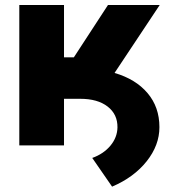

<svg xmlns="http://www.w3.org/2000/svg" viewBox="-20 -565 679 746"><path d="M55 0V-545.5H228.7V-342.3H267L399.5 -545.5H600.5L425.1 -281.6Q507.5 -257.5 553.4 -203.1Q599.4 -148.8 599.4 -71Q599.4 -0.7 549.9 61.6Q500.4 123.9 415.5 160.2L338.4 48.7Q382.8 32.7 409.3 0.7Q435.7 -31.2 436.4 -70Q437.1 -120.7 398.3 -150.9Q359.4 -181.1 291.9 -181.1H228.7V0Z"/></svg>

Font: Inter UI Extra Bold
Style: Regular
Weight: 800
Designer: Rasmus Andersson
Foundry: rsms
Version: 3.2;8d6f07862